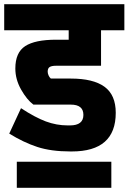

<svg xmlns="http://www.w3.org/2000/svg" viewBox="-30 -694 612 914"><path d="M197 -353Q197 -345 201 -335.5Q205 -326 212 -320H307Q414 -320 467.5 -281Q521 -242 521 -157Q521 27 312 27H305Q213 27 147.5 5.5Q82 -16 14 -58L70 -179Q137 -135 188 -116Q239 -97 292 -97H303Q367 -97 367 -147Q367 -196 307 -196H129Q98 -219 70.5 -267.5Q43 -316 43 -368Q43 -444 90 -474.5Q137 -505 237 -505H297V-550H-10V-674H562V-550H451V-381H237Q216 -381 206.5 -375Q197 -369 197 -353ZM50 76H500V200H50Z"/></svg>

Font: Biryani Heavy
Style: Regular
Weight: 900
Designer: Dan Reynolds and Mathieu Réguer
Foundry: Dan Reynolds and Mathieu Réguer
Version: Version 1.003; ttfautohint (v1.1) -l 5 -r 5 -G 72 -x 0 -D la